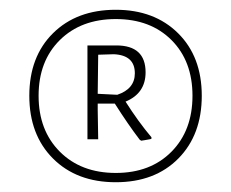

<svg xmlns="http://www.w3.org/2000/svg" viewBox="-20 -722 472 393"><path d="M217 -702Q296 -702 344.5 -654Q393 -606 393 -526Q393 -446 345 -397.5Q297 -349 217 -349Q137 -349 88.5 -397.5Q40 -446 40 -526Q40 -606 88.5 -654Q137 -702 217 -702ZM331 -640Q288 -683 217 -683Q146 -683 102.5 -640Q59 -597 59 -526Q59 -455 102.5 -411.5Q146 -368 217 -368Q288 -368 331 -411.5Q374 -455 374 -526Q374 -597 331 -640ZM218 -629Q278 -629 278 -574Q278 -531 237 -514Q263 -473 290 -441V-438Q288 -437 284 -436.5Q280 -436 275.5 -435Q271 -434 269 -434L266 -436Q243 -466 215 -510H180V-497L181 -437H159V-629ZM213 -611 181 -610 180 -530 220 -528Q256 -540 256 -572Q256 -609 213 -611Z"/></svg>

Font: Alegreya Sans Thin
Style: Regular
Weight: 100
Designer: Juan Pablo del Peral
Foundry: Huerta Tipografica
Version: Version 2.007